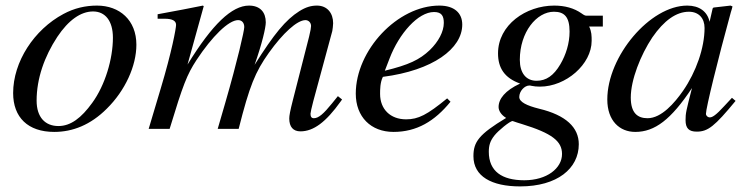

<svg xmlns="http://www.w3.org/2000/svg" viewBox="-20 -461 2677 687"><path d="M468 -301C468 -389 408 -441 327 -441C286 -441 246 -432 207 -411C102 -355 27 -240 27 -128C27 -41 80 11 174 11C240 11 304 -14 362 -72C428 -137 468 -225 468 -301ZM384 -326C384 -250 356 -156 310 -93C271 -39 233 -10 189 -10C142 -10 111 -41 111 -101C111 -180 139 -259 185 -329C225 -389 269 -420 313 -420C356 -420 384 -387 384 -326Z M1204 -105 1189 -117 1168 -91C1138 -54 1120 -38 1103 -38C1095 -38 1091 -43 1091 -54C1091 -58 1095 -76 1101 -99L1169 -350C1170 -355 1172 -371 1172 -378C1172 -414 1151 -441 1114 -441C1094 -441 1075 -436 1051 -421C1002 -390 961 -340 891 -229C918 -306 931 -362 931 -381C931 -417 911 -441 871 -441C810 -441 740 -375 651 -230L709 -439L706 -441C651 -430 626 -425 544 -410V-394H569C596 -394 610 -387 610 -372C610 -360 595 -277 555 -144L512 0H587C635 -158 649 -194 683 -246C739 -331 798 -389 832 -389C845 -389 854 -380 854 -364C854 -351 830 -245 786 -93L759 0H834C873 -154 893 -203 942 -272C992 -342 1043 -389 1073 -389C1084 -389 1093 -380 1093 -368C1093 -363 1091 -350 1086 -330L1028 -103C1018 -64 1015 -47 1015 -37C1015 -7 1029 9 1055 9C1102 9 1146 -24 1199 -98Z M1580 -109C1508 -50 1477 -34 1433 -34C1377 -34 1340 -70 1340 -125C1340 -140 1340 -166 1350 -186C1529 -209 1634 -287 1634 -373C1634 -415 1605 -441 1552 -441C1402 -441 1253 -281 1253 -126C1253 -43 1307 11 1388 11C1471 11 1535 -27 1592 -97ZM1374 -252C1408 -341 1476 -418 1533 -418C1561 -418 1568 -403 1568 -379C1568 -348 1549 -312 1518 -282C1481 -247 1443 -229 1357 -208Z M2137 -366V-405H2077C2074 -405 2069 -407 2061 -413C2034 -432 2001 -441 1963 -441C1862 -441 1762 -372 1762 -270C1762 -218 1785 -182 1841 -162C1787 -137 1764 -107 1764 -78C1764 -65 1773 -50 1791 -39C1693 20 1674 47 1674 98C1674 170 1739 206 1841 206C1974 206 2051 142 2051 55C2051 -5 2005 -49 1909 -72C1865 -83 1838 -96 1838 -114C1838 -135 1857 -155 1874 -155C1876 -155 1878 -155 1881 -154C1890 -152 1901 -151 1912 -151C2005 -151 2097 -231 2097 -315C2097 -332 2097 -348 2088 -366ZM2018 -348C2018 -306 2005 -265 1985 -231C1961 -190 1934 -172 1900 -172C1862 -172 1840 -200 1840 -247C1840 -346 1900 -419 1962 -419C1999 -419 2018 -401 2018 -348ZM1991 90C1991 141 1937 184 1856 184C1776 184 1729 152 1729 82C1729 59 1734 43 1749 24C1763 6 1805 -28 1814 -28C1825 -24 1835 -21 1848 -17C1955 16 1991 44 1991 90Z M2599 -111 2572 -82C2542 -49 2529 -41 2520 -41C2512 -41 2506 -47 2506 -54C2506 -74 2548 -246 2595 -417C2598 -427 2599 -429 2601 -438L2594 -441L2533 -434L2530 -431L2519 -383C2511 -420 2482 -441 2439 -441C2306 -441 2153 -260 2153 -105C2153 -29 2197 11 2253 11C2323 11 2381 -33 2456 -146C2435 -64 2433 -56 2433 -31C2433 -2 2445 10 2473 10C2513 10 2537 -9 2612 -100ZM2501 -361C2501 -290 2471 -204 2424 -136C2394 -93 2347 -38 2297 -38C2261 -38 2237 -57 2237 -112C2237 -175 2272 -264 2314 -327C2356 -388 2400 -419 2445 -419C2480 -419 2501 -396 2501 -361Z"/></svg>

Font: XITS
Style: Italic
Weight: 400
Italic angle: -16.33°
Designer: MicroPress Inc., with final additions and corrections provided by Coen Hoffman, Elsevier (retired)
Version: Version 1.107